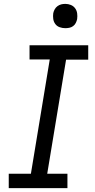

<svg xmlns="http://www.w3.org/2000/svg" viewBox="-20 -968 490 988"><path d="M25 0V-74H139L236 -662H132V-735H434V-661H320L223 -74H327V0ZM316 -823Q301 -823 287 -828Q273 -833 264.5 -844.5Q256 -856 254 -870.5Q252 -885 254 -900Q256 -910 261.5 -920Q267 -930 276 -936.5Q285 -943 295 -945.5Q305 -948 316 -948Q331 -948 344.5 -942.5Q358 -937 366.5 -925.5Q375 -914 377 -899.5Q379 -885 377 -870Q375 -860 370 -850Q365 -840 356 -833.5Q347 -827 336.5 -825Q326 -823 316 -823Z"/></svg>

Font: Iosevka Etoile Oblique
Style: Regular
Weight: 400
Italic angle: -9°
Designer: Belleve Invis
Foundry: Belleve Invis
Version: Version 15.5.2; ttfautohint (v1.8.4)